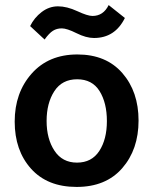

<svg xmlns="http://www.w3.org/2000/svg" viewBox="-20 -730 605 758"><path d="M156 -574 99 -627Q115 -660 144.5 -682.5Q174 -705 209 -705Q244 -705 285 -686Q326 -667 345 -667Q388 -667 409 -710L473 -659Q434 -580 351 -580Q320 -580 282 -599Q244 -618 224 -618Q204 -618 189 -608.5Q174 -599 156 -574ZM284.5 -417Q225 -417 194.5 -370Q164 -323 164 -252.5Q164 -182 195 -135Q226 -88 284 -88Q342 -88 372 -134Q402 -180 402 -252Q402 -324 373 -370.5Q344 -417 284.5 -417ZM285.5 -515Q399 -515 463 -441.5Q527 -368 527 -254Q527 -140 462.5 -66Q398 8 282.5 8Q167 8 102.5 -64Q38 -136 38 -250Q38 -364 105 -439.5Q172 -515 285.5 -515Z"/></svg>

Font: Hind Kochi SemiBold
Style: Regular
Weight: 600
Designer: Dhruvi Tolia
Foundry: Indian Type Foundry
Version: Version 0.702;PS 1.0;hotconv 1.0.81;makeotf.lib2.5.63406